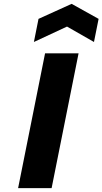

<svg xmlns="http://www.w3.org/2000/svg" viewBox="-20 -977 532 997"><path d="M214 -700H388L248 0H74ZM468 -759 328 -839 156 -759 180 -879 352 -957 492 -879Z"/></svg>

Font: Albert Sans Black
Style: Italic
Weight: 900
Italic angle: -11.25°
Designer: Andreas Rasmussen
Foundry: a.Foundry
Version: Version 1.025